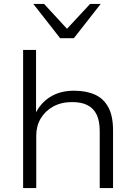

<svg xmlns="http://www.w3.org/2000/svg" viewBox="-20 -960 692 980"><path d="M98 0V-705H164V-376H159Q184 -432 235 -464.5Q286 -497 358 -497Q421 -497 465.5 -476.5Q510 -456 533.5 -411.5Q557 -367 557 -295V0H489V-291Q489 -342 473.5 -374.5Q458 -407 427 -423Q396 -439 348 -439Q293 -439 252 -416.5Q211 -394 188 -355.5Q165 -317 165 -268V0ZM287 -765 150 -940H205L322 -813L440 -940H494L357 -765Z"/></svg>

Font: Nunito Sans 10pt SemiExpanded Light
Style: Regular
Weight: 300
Width: 6
Designer: Vernon Adams
Foundry: Vernon Adams
Version: Version 3.101;gftools[0.9.27]